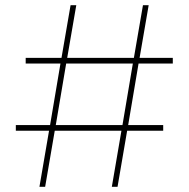

<svg xmlns="http://www.w3.org/2000/svg" viewBox="-20 -720 727 740"><path d="M411 0 448 -216H191L154 0H132L169 -216H41V-238H173L213 -475H79V-497H217L252 -700H274L239 -497H496L531 -700H553L518 -497H646V-475H514L474 -238H609V-216H470L433 0ZM452 -238 492 -475H235L195 -238Z"/></svg>

Font: Mach Thin
Style: Regular
Weight: 250
Version: Version 1.002